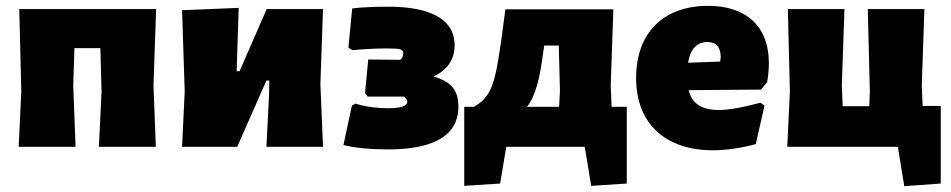

<svg xmlns="http://www.w3.org/2000/svg" viewBox="-20 -503 3259 658"><path d="M239 0 231 -210 235 -338H324L328 -190L319 0H514L506 -210L515 -472H46L53 -190L44 0Z M604 -468 613 -190 604 0H793L893 -227H903L902 -177L893 0H1087L1078 -215L1087 -472H894L801 -259H791L798 -476Z M1466 -241C1511 -262 1538 -297 1538 -348C1538 -463 1400 -480 1313 -480C1260 -480 1218 -478 1187 -474L1174 -340L1188 -331C1229 -335 1269 -337 1308 -337C1331 -337 1345 -336 1352 -334C1359 -332 1362 -327 1362 -319C1362 -311 1359 -304 1352 -298L1242 -299L1231 -184L1240 -172H1365C1372 -165 1376 -160 1376 -155C1376 -140 1354 -132 1310 -132C1274 -132 1232 -137 1198 -148L1186 -141L1157 -6C1196 4 1248 9 1311 9C1409 9 1551 -10 1551 -137C1551 -198 1522 -224 1466 -241Z M1694 126 1715 0H1984L2006 134L2128 126V-137H2076L2073 -210L2082 -471H1712L1698 -366C1690 -310 1683 -268 1676 -241C1664 -194 1648 -161 1604 -137H1571V134ZM1820 -209C1829 -239 1836 -280 1843 -333L1845 -347H1895L1899 -190L1896 -137H1786C1800 -154 1811 -178 1820 -209Z M2588 -196 2609 -221C2613 -244 2615 -266 2615 -286C2615 -416 2534 -483 2407 -483C2253 -483 2160 -390 2160 -236C2160 -74 2266 12 2423 12C2468 12 2517 5 2570 -9L2600 -141L2586 -151C2523 -134 2476 -126 2443 -126C2393 -126 2353 -142 2340 -194ZM2450 -306 2448 -292 2338 -288C2346 -335 2368 -359 2405 -359C2435 -359 2450 -341 2450 -306Z M2678 0H3057L3079 135L3204 126V-140H3142L3139 -210L3148 -472H2954L2961 -190L2959 -139H2868L2865 -210L2874 -472H2680L2687 -190Z"/></svg>

Font: Luna Sans Black
Style: Regular
Weight: 900
Designer: Juan Pablo del Peral
Foundry: Huerta Tipografica
Version: Version 2.001; ttfautohint (v1.5)